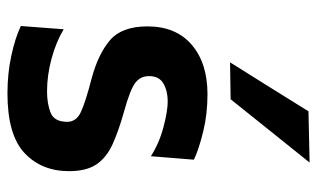

<svg xmlns="http://www.w3.org/2000/svg" viewBox="-184 -634 830 502"><g transform="rotate(90 231.0 -383.0)"><path d="M224 12.5Q172.5 12.5 126 2.5Q79.5 -7.5 48 -22.5L56.5 -134.5Q90 -114.5 133.2 -102.8Q176.5 -91 219 -91Q251.5 -91 275 -100.5Q298.5 -110 298.5 -144Q298.5 -167 273.8 -179Q249 -191 185.5 -207.5Q121.5 -224.5 85.2 -255.5Q49 -286.5 49 -353.5Q49 -428 97 -469.2Q145 -510.5 226.5 -510.5Q278.5 -510.5 324.2 -499.2Q370 -488 397.5 -475L388.5 -362.5Q354 -384.5 312 -395.5Q270 -406.5 245 -406.5Q217.5 -406.5 198.2 -395.2Q179 -384 179 -357.5Q179 -335.5 196.2 -322Q213.5 -308.5 271 -292.5Q323 -278 357.8 -262Q392.5 -246 410 -219.8Q427.5 -193.5 427.5 -148.5Q427.5 -76.5 380 -32Q332.5 12.5 224 12.5ZM143 -569.5Q175 -620.5 207.2 -672Q239.5 -723.5 271 -774.5L405 -777.5Q362 -724 320.8 -672.5Q279.5 -621 239.5 -571Z"/></g></svg>

Font: Heraclito SemiBold
Style: Regular
Weight: 600
Designer: Kostas Bartsokas (font) & Cristiano Sobral (main changes)
Foundry: Kostas Bartsokas (font) & Cristiano Sobral (main changes)
Version: Version 1.00;July 8, 2020;FontCreator 13.0.0.2655 64-bit